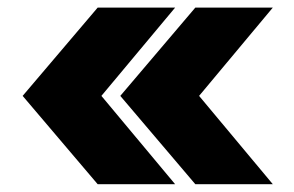

<svg xmlns="http://www.w3.org/2000/svg" viewBox="-20 -551 766 501"><path d="M234.9 -70.3 39.1 -300.8 234.9 -531.2H437L244.6 -300.8L437 -70.3ZM489.7 -70.3 293.9 -300.8 489.7 -531.2H691.9L499.5 -300.8L691.9 -70.3Z"/></svg>

Font: Inter Black
Style: Regular
Weight: 900
Designer: Rasmus Andersson
Foundry: rsms
Version: Version 4.000;git-a52131595